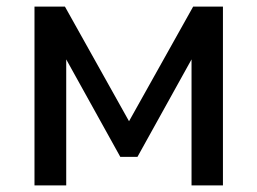

<svg xmlns="http://www.w3.org/2000/svg" viewBox="-20 -559 776 579"><path d="M84 0V-539.1H175.8L369.1 -193.4L562.5 -539.1H652.3V0H557.6V-379.9L394.5 -85.9H342.8L179.7 -379.9V0Z"/></svg>

Font: Min Sans Medium
Style: Regular
Weight: 500
Designer: Jinseong-Kim, NotoSansCJK, Nunito
Foundry: Jinseong-Kim
Version: Version 1.400;Glyphs 3.1.2 (3151)